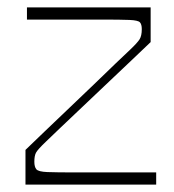

<svg xmlns="http://www.w3.org/2000/svg" viewBox="-20 -500 472 520"><path d="M49 0V-94Q71 -115 102 -145Q133 -175 168 -208Q203 -241 235.5 -272.5Q268 -304 293.5 -328.5Q319 -353 332 -365Q352 -384 358 -393.5Q364 -403 364 -421Q364 -434 359 -439.5Q354 -445 330.5 -446Q307 -447 253 -447Q224 -447 199 -447Q174 -447 140.5 -447Q107 -447 53 -447V-480H388V-386Q367 -366 335.5 -336Q304 -306 268.5 -272.5Q233 -239 200 -207.5Q167 -176 141 -151.5Q115 -127 104 -116Q82 -95 77.5 -86.5Q73 -78 73 -62Q73 -48 78.5 -41.5Q84 -35 108 -34Q132 -33 189 -33Q217 -33 245.5 -33Q274 -33 311.5 -33Q349 -33 403 -33V0Z"/></svg>

Font: Ojuju ExtraLight
Style: Regular
Weight: 200
Designer: Chisaokwu Joboson, Mirko Velimirovic
Foundry: Udi Foundry
Version: Version 1.000